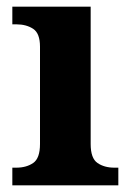

<svg xmlns="http://www.w3.org/2000/svg" viewBox="-20 -556 392 576"><path d="M17 0V-53H29Q59 -53 79.5 -67Q100 -81 100 -124V-416Q100 -456 79.5 -469.5Q59 -483 29 -483H17V-536H252V-124Q252 -81 272.5 -67Q293 -53 323 -53H335V0Z"/></svg>

Font: Noto Serif Ethiopic
Style: Bold
Weight: 700
Designer: Monotype Design Team
Foundry: Monotype Imaging Inc.
Version: Version 2.102; ttfautohint (v1.8.4.7-5d5b)